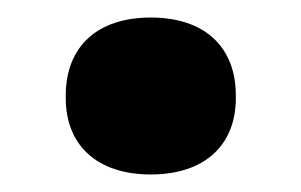

<svg xmlns="http://www.w3.org/2000/svg" viewBox="-20 -360 343 219"><path d="M55 -251V-248C55 -195 90 -161 152 -161C214 -161 249 -195 249 -248V-251C249 -306 214 -340 152 -340C90 -340 55 -306 55 -251Z"/></svg>

Font: LT Wave Alt Black
Style: Regular
Weight: 900
Designer: Daniel Lyons
Version: Version 2.5 (Glyphs App)